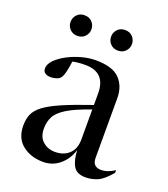

<svg xmlns="http://www.w3.org/2000/svg" viewBox="-132 -795 785 899"><g transform="rotate(20 261.0 -346.0)"><path d="M521.5 -57.5Q484.5 -13.5 456 -1.8Q427.5 10 397.5 10Q354 10 337.2 -18Q320.5 -46 318 -97Q304.5 -50.5 269.2 -20.2Q234 10 186.5 10Q124.5 10 83 -23Q41.5 -56 41.5 -119Q41.5 -150.5 51.8 -175Q62 -199.5 90.8 -221.5Q119.5 -243.5 174.8 -267.5Q230 -291.5 319.5 -322V-380Q319.5 -484.5 217.5 -484.5Q183 -484.5 155 -478.5Q152 -452.5 146.2 -427.8Q140.5 -403 132 -392Q125.5 -384 112.2 -379.5Q99 -375 85 -375Q67 -375 56.2 -382.2Q45.5 -389.5 45.5 -405Q45.5 -426 65.5 -446.8Q85.5 -467.5 117.2 -484.5Q149 -501.5 185.8 -511.8Q222.5 -522 256 -522Q340.5 -522 376 -485.5Q411.5 -449 411.5 -389.5V-93Q411.5 -68.5 423 -58Q434.5 -47.5 453 -47.5Q487.5 -47.5 521.5 -71ZM137 -139.5Q137 -96.5 162 -74.8Q187 -53 223 -53Q266 -53 292.8 -78.2Q319.5 -103.5 319.5 -150.5V-299.5Q242.5 -273 203.2 -248.8Q164 -224.5 150.5 -198.2Q137 -172 137 -139.5ZM135.5 -599.5Q112 -599.5 97.8 -614.8Q83.5 -630 83.5 -650.5Q83.5 -671.5 97.8 -686.8Q112 -702 135.5 -702Q159 -702 173.2 -686.8Q187.5 -671.5 187.5 -650.5Q187.5 -630 173.2 -614.8Q159 -599.5 135.5 -599.5ZM337.5 -599.5Q314 -599.5 299.8 -614.8Q285.5 -630 285.5 -650.5Q285.5 -671.5 299.8 -686.8Q314 -702 337.5 -702Q361 -702 375.2 -686.8Q389.5 -671.5 389.5 -650.5Q389.5 -630 375.2 -614.8Q361 -599.5 337.5 -599.5Z"/></g></svg>

Font: Newsreader 72pt
Style: Regular
Weight: 400
Designer: Hugues Gentile
Foundry: Production Type
Version: Version 1.003; ttfautohint (v1.8.3)